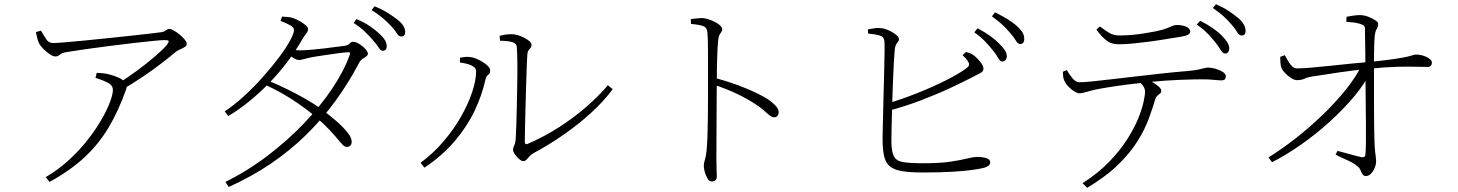

<svg xmlns="http://www.w3.org/2000/svg" viewBox="-20 -831 6950 915"><path d="M536 -428Q582 -457 630.5 -492.5Q679 -528 718.5 -562Q758 -596 776 -618Q786 -632 783.5 -636Q781 -640 765 -640Q750 -640 709 -636Q668 -632 613 -625.5Q558 -619 499 -611.5Q440 -604 387 -596.5Q334 -589 299 -583Q280 -580 272 -575Q264 -570 259 -566Q254 -562 243 -562Q233 -562 218 -572Q203 -582 188.5 -596Q174 -610 167 -623Q160 -636 157.5 -649.5Q155 -663 151 -678L175 -685Q188 -663 200 -644.5Q212 -626 233 -626Q246 -626 285.5 -629Q325 -632 379.5 -637.5Q434 -643 493 -649Q552 -655 606.5 -661Q661 -667 700 -671.5Q739 -676 752 -678Q763 -680 770.5 -686.5Q778 -693 788 -693Q796 -693 809.5 -685Q823 -677 837 -665.5Q851 -654 860.5 -642Q870 -630 870 -622Q870 -613 860.5 -607Q851 -601 838 -595.5Q825 -590 814 -581Q792 -562 750.5 -530Q709 -498 658.5 -464Q608 -430 557 -401ZM198 13Q258 -22 308 -68Q358 -114 397 -163.5Q436 -213 463 -260Q490 -307 504 -344.5Q518 -382 518 -402Q518 -425 493 -437.5Q468 -450 435 -460L441 -484Q464 -483 477.5 -481Q491 -479 502 -476Q525 -470 544 -461.5Q563 -453 574 -441Q582 -433 584 -426.5Q586 -420 581 -405Q545 -303 498 -224Q451 -145 383.5 -82Q316 -19 216 36Z M1804 -589Q1794 -589 1784 -605Q1774 -621 1757 -640Q1741 -659 1719 -680Q1697 -701 1665 -722L1679 -740Q1717 -724 1743 -706Q1769 -688 1786 -672Q1806 -654 1814.5 -639.5Q1823 -625 1823 -610Q1823 -600 1818 -594.5Q1813 -589 1804 -589ZM1054 36Q1161 -17 1256 -89.5Q1351 -162 1429 -243.5Q1507 -325 1563 -408.5Q1619 -492 1646 -568Q1653 -584 1636 -582Q1617 -581 1582.5 -576Q1548 -571 1513.5 -566Q1479 -561 1460 -557Q1444 -554 1429 -549.5Q1414 -545 1405 -545Q1394 -545 1378 -555Q1362 -565 1346 -578L1360 -597Q1375 -594 1386.5 -592.5Q1398 -591 1407 -591Q1427 -591 1458.5 -593.5Q1490 -596 1523 -600Q1556 -604 1582 -607.5Q1608 -611 1618 -612Q1640 -615 1646.5 -623.5Q1653 -632 1664 -632Q1672 -632 1684 -626Q1696 -620 1707 -611Q1718 -602 1725.5 -592.5Q1733 -583 1733 -575Q1733 -567 1724.5 -561.5Q1716 -556 1706 -549Q1696 -542 1690 -529Q1640 -434 1577.5 -348.5Q1515 -263 1438.5 -188Q1362 -113 1270.5 -51Q1179 11 1070 60ZM1632 -131Q1623 -131 1613 -141Q1603 -151 1588 -169.5Q1573 -188 1549 -213.5Q1525 -239 1488 -271Q1438 -314 1376 -354.5Q1314 -395 1242 -428L1255 -448Q1304 -428 1350.5 -405Q1397 -382 1438 -358.5Q1479 -335 1510 -312Q1547 -285 1580.5 -256Q1614 -227 1635 -201Q1656 -175 1656 -156Q1656 -144 1650 -137.5Q1644 -131 1632 -131ZM1051 -300Q1097 -331 1144 -374Q1191 -417 1233.5 -465Q1276 -513 1309.5 -557.5Q1343 -602 1362 -637Q1381 -672 1381 -688Q1381 -701 1362.5 -711Q1344 -721 1317 -731L1324 -752Q1337 -751 1351.5 -750Q1366 -749 1379 -744Q1394 -739 1410 -729.5Q1426 -720 1437 -710.5Q1448 -701 1448 -693Q1448 -681 1439 -670.5Q1430 -660 1419 -641Q1388 -587 1349 -535.5Q1310 -484 1264.5 -437Q1219 -390 1169.5 -349.5Q1120 -309 1068 -278ZM1892 -657Q1880 -657 1871 -672.5Q1862 -688 1844 -707Q1826 -726 1805 -744Q1784 -762 1751 -783L1765 -801Q1802 -786 1828 -769.5Q1854 -753 1872 -739Q1893 -723 1902 -708Q1911 -693 1911 -678Q1911 -668 1906 -662.5Q1901 -657 1892 -657Z M2473 -63Q2467 -63 2459 -69Q2451 -75 2443 -84Q2435 -93 2430 -101.5Q2425 -110 2425 -116Q2425 -125 2427.5 -130.5Q2430 -136 2433.5 -145.5Q2437 -155 2438 -175Q2439 -193 2440.5 -233Q2442 -273 2443 -324.5Q2444 -376 2445 -430Q2446 -484 2445.5 -530.5Q2445 -577 2443 -606Q2442 -624 2422.5 -630Q2403 -636 2363 -637L2361 -660Q2378 -665 2391.5 -666.5Q2405 -668 2420 -668Q2433 -668 2449 -663Q2465 -658 2479.5 -650.5Q2494 -643 2503.5 -634.5Q2513 -626 2513 -618Q2513 -608 2508.5 -603Q2504 -598 2499 -591.5Q2494 -585 2493 -571Q2492 -559 2490.5 -520.5Q2489 -482 2487.5 -430Q2486 -378 2484.5 -323.5Q2483 -269 2482 -224Q2481 -179 2481 -156Q2481 -140 2494 -145Q2573 -179 2644.5 -225Q2716 -271 2775.5 -323Q2835 -375 2877 -425L2900 -406Q2857 -348 2796 -292.5Q2735 -237 2665 -188.5Q2595 -140 2524 -102Q2512 -96 2504 -86.5Q2496 -77 2489 -70Q2482 -63 2473 -63ZM1984 -55Q2045 -100 2094 -157.5Q2143 -215 2177.5 -276Q2212 -337 2230.5 -393Q2249 -449 2249 -491Q2249 -506 2234 -515Q2219 -524 2200.5 -528Q2182 -532 2172 -533V-556Q2181 -558 2195 -559.5Q2209 -561 2222 -559Q2234 -558 2249.5 -551.5Q2265 -545 2280.5 -535.5Q2296 -526 2306 -515.5Q2316 -505 2316 -495Q2316 -481 2306.5 -474.5Q2297 -468 2293 -450Q2277 -377 2241.5 -302.5Q2206 -228 2147.5 -159Q2089 -90 2003 -32Z M3372 34Q3360 34 3351.5 19.5Q3343 5 3338.5 -12.5Q3334 -30 3334 -39Q3334 -54 3339 -69Q3344 -84 3347 -111Q3350 -139 3351.5 -182Q3353 -225 3353.5 -273.5Q3354 -322 3354 -367Q3354 -412 3354 -443Q3354 -473 3354 -505.5Q3354 -538 3354 -569.5Q3354 -601 3353.5 -629Q3353 -657 3351 -676Q3350 -699 3333 -706Q3316 -713 3273 -717L3272 -740Q3290 -742 3302 -743.5Q3314 -745 3324 -745Q3339 -745 3355.5 -739.5Q3372 -734 3387.5 -726Q3403 -718 3412.5 -709Q3422 -700 3422 -692Q3422 -684 3418 -679Q3414 -674 3409.5 -666.5Q3405 -659 3403 -643Q3400 -615 3398.5 -577.5Q3397 -540 3396.5 -504Q3396 -468 3396 -442Q3396 -429 3395.5 -388.5Q3395 -348 3395 -293.5Q3395 -239 3394.5 -182Q3394 -125 3394 -78Q3394 -47 3395 -25.5Q3396 -4 3396 10Q3396 22 3389.5 28Q3383 34 3372 34ZM3669 -272Q3662 -272 3654.5 -276.5Q3647 -281 3637.5 -289.5Q3628 -298 3614.5 -309.5Q3601 -321 3581 -334Q3542 -360 3494 -383Q3446 -406 3389 -425V-459Q3461 -440 3530 -412Q3599 -384 3641 -357Q3660 -344 3675.5 -328Q3691 -312 3691 -296Q3691 -287 3685.5 -279.5Q3680 -272 3669 -272Z M4755 -538Q4744 -540 4735.5 -556.5Q4727 -573 4711 -592Q4695 -612 4674 -634Q4653 -656 4623 -677L4639 -696Q4675 -677 4700.5 -658.5Q4726 -640 4742 -623Q4761 -604 4770 -590Q4779 -576 4778 -561Q4777 -550 4770.5 -543.5Q4764 -537 4755 -538ZM4377 -9Q4316 -9 4278 -15.5Q4240 -22 4220 -39Q4200 -56 4193 -88.5Q4186 -121 4186 -172Q4186 -189 4187 -225.5Q4188 -262 4189 -309Q4190 -356 4191.5 -407Q4193 -458 4194 -504Q4195 -550 4195.5 -584Q4196 -618 4195 -631Q4194 -654 4176.5 -660.5Q4159 -667 4117 -671L4116 -691Q4133 -694 4148.5 -696.5Q4164 -699 4178 -697Q4191 -696 4205.5 -690.5Q4220 -685 4233.5 -677Q4247 -669 4255.5 -660.5Q4264 -652 4264 -645Q4264 -637 4259.5 -632Q4255 -627 4250.5 -619Q4246 -611 4244 -595Q4242 -573 4239.5 -528.5Q4237 -484 4235 -429.5Q4233 -375 4231.5 -321Q4230 -267 4229 -224.5Q4228 -182 4228 -162Q4228 -110 4239.5 -87Q4251 -64 4283.5 -58.5Q4316 -53 4378 -53Q4460 -53 4509.5 -60.5Q4559 -68 4588.5 -75.5Q4618 -83 4638 -83Q4664 -83 4681.5 -77Q4699 -71 4699 -58Q4699 -48 4691.5 -42Q4684 -36 4672 -32Q4654 -27 4616 -21.5Q4578 -16 4518.5 -12.5Q4459 -9 4377 -9ZM4201 -335Q4278 -358 4352 -387.5Q4426 -417 4486.5 -447.5Q4547 -478 4582 -503Q4596 -513 4598 -520Q4600 -527 4593 -538Q4589 -546 4582 -553.5Q4575 -561 4567 -568L4583 -583Q4593 -581 4601 -578Q4609 -575 4615 -571Q4631 -561 4649 -539.5Q4667 -518 4667 -503Q4667 -490 4649.5 -481.5Q4632 -473 4604 -458Q4571 -441 4510.5 -412.5Q4450 -384 4372 -354Q4294 -324 4206 -301ZM4841 -621Q4830 -622 4820.5 -638.5Q4811 -655 4794 -674Q4777 -694 4757.5 -712.5Q4738 -731 4707 -753L4722 -772Q4757 -755 4783.5 -738.5Q4810 -722 4827 -706Q4847 -688 4854.5 -673.5Q4862 -659 4861 -643Q4861 -632 4855.5 -626.5Q4850 -621 4841 -621Z M5817 -576Q5807 -577 5797.5 -593Q5788 -609 5772 -629Q5756 -649 5735.5 -670.5Q5715 -692 5683 -714L5700 -732Q5735 -714 5761.5 -695.5Q5788 -677 5804 -660Q5822 -641 5830.5 -626.5Q5839 -612 5838 -597Q5837 -587 5831.5 -581Q5826 -575 5817 -576ZM5139 42Q5214 -6 5266 -60Q5318 -114 5352 -167.5Q5386 -221 5404.5 -267Q5423 -313 5430 -346.5Q5437 -380 5437 -393Q5437 -408 5428 -421Q5419 -434 5397 -453L5431 -461Q5444 -455 5463.5 -444.5Q5483 -434 5498.5 -421.5Q5514 -409 5514 -398Q5514 -390 5508 -385Q5502 -380 5495 -374Q5488 -368 5485 -357Q5474 -319 5456 -269Q5438 -219 5404 -163Q5370 -107 5311.5 -49Q5253 9 5161 64ZM5124 -386Q5115 -386 5099.5 -395.5Q5084 -405 5070.5 -419.5Q5057 -434 5052 -447Q5048 -455 5047 -464.5Q5046 -474 5045 -489L5064 -497Q5076 -476 5091.5 -457.5Q5107 -439 5124 -439Q5145 -439 5184 -443Q5223 -447 5275 -453Q5327 -459 5387 -466Q5447 -473 5510 -480Q5573 -487 5634 -492Q5670 -495 5689 -499Q5708 -503 5718 -506Q5728 -509 5737 -509Q5753 -509 5772.5 -503.5Q5792 -498 5807 -488.5Q5822 -479 5822 -467Q5822 -460 5818 -454Q5814 -448 5799 -448Q5789 -448 5765 -450.5Q5741 -453 5707 -453Q5673 -453 5603.5 -450.5Q5534 -448 5455 -440Q5406 -435 5352 -428Q5298 -421 5255.5 -414Q5213 -407 5196 -403Q5174 -398 5156.5 -392.5Q5139 -387 5124 -386ZM5310 -620Q5276 -620 5252.5 -638.5Q5229 -657 5205 -690L5222 -705Q5250 -683 5269.5 -672.5Q5289 -662 5314 -662Q5342 -662 5372.5 -664.5Q5403 -667 5433 -672Q5463 -677 5490 -682Q5522 -689 5539 -695.5Q5556 -702 5566.5 -707Q5577 -712 5588 -712Q5614 -712 5633 -703.5Q5652 -695 5652 -681Q5652 -672 5642 -666Q5632 -660 5608 -656Q5580 -652 5542.5 -645.5Q5505 -639 5464 -633.5Q5423 -628 5383.5 -624Q5344 -620 5310 -620ZM5896 -662Q5884 -663 5875 -679Q5866 -695 5849 -714Q5832 -734 5812 -752.5Q5792 -771 5760 -793L5775 -811Q5811 -795 5836.5 -778Q5862 -761 5880 -746Q5900 -729 5908 -713.5Q5916 -698 5916 -683Q5916 -672 5910.5 -666.5Q5905 -661 5896 -662Z M6025 -81Q6087 -119 6153 -170.5Q6219 -222 6280.5 -281Q6342 -340 6391.5 -401Q6441 -462 6469 -520L6513 -521L6511 -489Q6485 -433 6434 -372Q6383 -311 6317.5 -251.5Q6252 -192 6180.5 -142Q6109 -92 6042 -58ZM6489 8Q6479 8 6473.5 -0.5Q6468 -9 6464 -19.5Q6460 -30 6452 -36Q6432 -54 6400 -68Q6368 -82 6345 -94L6354 -112Q6382 -105 6415.5 -95.5Q6449 -86 6468 -82Q6486 -79 6487 -94Q6489 -111 6489.5 -150Q6490 -189 6489.5 -239Q6489 -289 6488.5 -341Q6488 -393 6487.5 -438Q6487 -483 6487 -510Q6487 -545 6486.5 -579.5Q6486 -614 6485.5 -643Q6485 -672 6485 -691Q6485 -705 6479 -709.5Q6473 -714 6459 -718Q6446 -722 6429.5 -724Q6413 -726 6396 -727L6397 -751Q6409 -753 6425.5 -756Q6442 -759 6461 -759Q6480 -759 6500 -751.5Q6520 -744 6534 -734.5Q6548 -725 6548 -718Q6548 -707 6544.5 -700.5Q6541 -694 6537 -685Q6533 -676 6531 -656Q6530 -640 6529 -615Q6528 -590 6528 -564.5Q6528 -539 6528 -519Q6528 -483 6528 -434Q6528 -385 6528 -334Q6528 -283 6528.5 -238Q6529 -193 6530 -165Q6531 -131 6533 -112Q6535 -93 6536.5 -82.5Q6538 -72 6538 -63Q6538 -47 6531 -30.5Q6524 -14 6513 -3Q6502 8 6489 8ZM6160 -449Q6149 -449 6133 -459Q6117 -469 6104 -483Q6091 -497 6087 -507Q6083 -517 6082 -533.5Q6081 -550 6081 -560L6103 -568Q6119 -537 6132.5 -520.5Q6146 -504 6163 -505Q6185 -505 6227 -508.5Q6269 -512 6320 -517.5Q6371 -523 6421 -528Q6471 -533 6509 -536Q6587 -544 6629 -550.5Q6671 -557 6689.5 -561.5Q6708 -566 6714.5 -568.5Q6721 -571 6728 -571Q6741 -571 6754 -568Q6767 -565 6778.5 -559.5Q6790 -554 6797 -547Q6804 -540 6804 -531Q6804 -524 6799 -518Q6794 -512 6785 -512Q6761 -512 6723 -513Q6685 -514 6631 -512.5Q6577 -511 6504 -503Q6437 -497 6365.5 -486.5Q6294 -476 6244 -468Q6213 -464 6198 -456.5Q6183 -449 6160 -449Z"/></svg>

Font: Noto Serif KR ExtraLight
Style: Regular
Weight: 200
Designer: Ryoko NISHIZUKA 西塚涼子 (kana & ideographs); Frank Grießhammer (Latin, Greek & Cyrillic); Wenlong ZHANG 张文龙 (bopomofo); San
Foundry: Adobe
Version: Version 2.002-H1;hotconv 1.1.0;makeotfexe 2.6.0